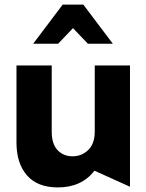

<svg xmlns="http://www.w3.org/2000/svg" viewBox="-20 -808 639 839"><path d="M233 11Q336 11 393 -62L548 8V-522H394V-233Q394 -180 365.5 -152.5Q337 -125 297 -125Q257 -125 231.5 -152Q206 -179 206 -233V-522H52V-185Q52 -94 98 -41.5Q144 11 233 11ZM344 -788H254L125 -617H234L299 -685L364 -617H473Z"/></svg>

Font: Geom
Style: Bold
Weight: 700
Version: Version 1.102